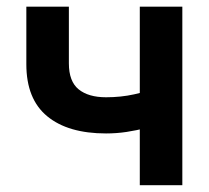

<svg xmlns="http://www.w3.org/2000/svg" viewBox="-20 -542 611 562"><path d="M290.5 -151.4Q179.2 -151.4 118.2 -201.7Q57.1 -252 57.1 -354V-522.5H181.6V-356.4Q181.6 -303.7 210.2 -280.5Q238.8 -257.3 290.5 -257.3Q334 -257.3 372.8 -265.9Q411.6 -274.4 454.1 -289.6V-183.6Q433.1 -174.8 406.5 -167.5Q379.9 -160.2 350.3 -155.8Q320.8 -151.4 290.5 -151.4ZM389.2 0V-522.5H513.7V0Z"/></svg>

Font: Inter 28pt SemiBold
Style: Regular
Weight: 600
Designer: Rasmus Andersson
Foundry: rsms
Version: Version 4.001;git-66647c0bb